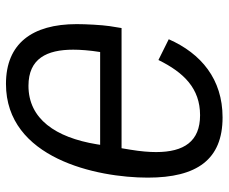

<svg xmlns="http://www.w3.org/2000/svg" viewBox="-81 -669 762 640"><g transform="rotate(90 300.0 -349.0)"><path d="M259.6 12.1C507.8 12.1 572.1 -290.5 572.1 -460.6C572.1 -624.6 511.7 -709.9 371.4 -709.9C244 -709.9 158.4 -638.5 110.8 -530.5L180 -496.1C221.9 -581.3 275.2 -634.9 364 -634.9C451 -634.9 486.9 -581.7 486.9 -488.3C486.9 -465.9 484.7 -436.8 479 -402.7L474.1 -373.2H73.5L67.1 -333.5C63.2 -307.5 60.4 -254.6 60.4 -223.7C60.4 -74.9 125.4 12.1 259.6 12.1ZM145.6 -212C145.6 -235.1 147.7 -266 153.4 -301.8H462.7L460.9 -290.5C438.2 -152.7 376.1 -62.9 266 -62.9C175.1 -62.9 145.6 -124.3 145.6 -212Z"/></g></svg>

Font: Margiela Mono Italic Text It
Style: Regular
Weight: 400
Designer: Mike Abbink, Paul van der Laan, Pieter van Rosmalen
Foundry: Bold Monday
Version: Version 2.003 2021